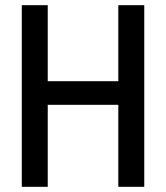

<svg xmlns="http://www.w3.org/2000/svg" viewBox="-20 -720 640 740"><path d="M64 0H164V-316H436V0H536V-700H436V-407H164V-700H64Z"/></svg>

Font: CommitMono
Style: 500Regular
Weight: 500
Monospace: yes
Designer: Eigil Nikolajsen
Foundry: Eigil Nikolajsen
Version: Version 1.143